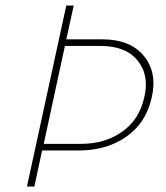

<svg xmlns="http://www.w3.org/2000/svg" viewBox="-20 -678 604 698"><path d="M352 -535Q454 -535 503.5 -474Q553 -413 531 -321Q510 -230 438.5 -180.5Q367 -131 267 -131H133L105 0H78L221 -658H248L221 -535ZM504 -322Q524 -403 481 -457Q438 -511 345 -511H216L139 -155H274Q362 -155 424 -199Q486 -243 504 -322Z"/></svg>

Font: EauTestText Extralight
Style: Italic
Weight: 250
Italic angle: -12°
Designer: Christian Thalmann (Catharsis Fonts)
Version: Version 0.001;PS 000.001;hotconv 1.0.88;makeotf.lib2.5.64775